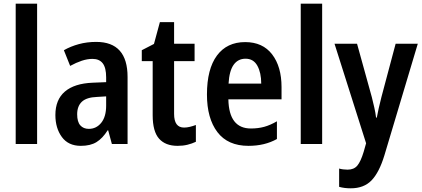

<svg xmlns="http://www.w3.org/2000/svg" viewBox="-20 -780 2286 1040"><path d="M181 0H65V-760H181Z M501 -553Q671 -553 671 -363V0H586L566 -74H563Q536 -31 503 -10.5Q470 10 418 10Q350 10 315 -38Q280 -86 280 -157Q280 -240 331.5 -284Q383 -328 482 -332L555 -335V-361Q555 -413 536.5 -437Q518 -461 481 -461Q453 -461 423 -451Q393 -441 360 -423L326 -508Q363 -529 407 -541Q451 -553 501 -553ZM506 -255Q449 -253 423.5 -229Q398 -205 398 -161Q398 -120 415 -101Q432 -82 461 -82Q502 -82 528.5 -115Q555 -148 555 -208V-258Z M977 -89Q992 -89 1008.5 -93Q1025 -97 1041 -103V-12Q1020 -2 995.5 4Q971 10 942 10Q876 10 841.5 -29Q807 -68 807 -156V-449H748V-508L814 -542L846 -660H923V-543H1034V-449H923V-163Q923 -89 977 -89Z M1308 -552Q1403 -552 1454 -485.5Q1505 -419 1505 -308V-242H1217Q1220 -84 1339 -84Q1378 -84 1411 -93Q1444 -102 1480 -123V-27Q1414 10 1326 10Q1214 10 1157.5 -64.5Q1101 -139 1101 -268Q1101 -406 1155 -479Q1209 -552 1308 -552ZM1310 -462Q1269 -462 1245.5 -429Q1222 -396 1218 -327H1395Q1395 -386 1374 -424Q1353 -462 1310 -462Z M1725 0H1609V-760H1725Z M1792 -543H1914L1994 -254Q2001 -226 2007.5 -197.5Q2014 -169 2017 -143H2021Q2025 -166 2031.5 -194Q2038 -222 2046 -254L2123 -543H2243L2062 62Q2034 154 1992.5 197Q1951 240 1880 240Q1862 240 1846.5 238Q1831 236 1817 232V133Q1827 136 1839 137.5Q1851 139 1863 139Q1897 139 1915.5 117Q1934 95 1950 42L1963 -4Z"/></svg>

Font: Noto Sans Georgian Condensed SemiBold
Style: Regular
Weight: 600
Width: 3
Designer: Monotype Design Team, Akaki Razmadze
Foundry: Google LLC
Version: Version 2.005; ttfautohint (v1.8.4.7-5d5b)